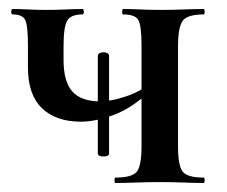

<svg xmlns="http://www.w3.org/2000/svg" viewBox="-20 -406 503 426"><path d="M197 -65V-282Q197 -287 203.5 -289Q210 -291 216 -289Q222 -287 222 -282V-65Q222 -61 216 -59.5Q210 -58 203.5 -59.5Q197 -61 197 -65ZM160 -136Q104 -136 73 -166Q42 -196 42 -256V-305Q42 -349 36 -361.5Q30 -374 8 -374Q5 -374 5 -380Q5 -386 8 -386Q24 -386 43 -385Q62 -384 83 -384Q104 -384 125.5 -385Q147 -386 163 -386Q166 -386 166 -380Q166 -374 163 -374Q137 -374 129 -360Q121 -346 121 -303Q121 -294 121 -287Q121 -280 121 -273Q121 -225 140.5 -203Q160 -181 203 -181Q225 -181 257.5 -191.5Q290 -202 312 -220L317 -208Q275 -167 233.5 -151.5Q192 -136 160 -136ZM236 0Q234 0 234 -6Q234 -12 236 -12Q273 -12 283.5 -25Q294 -38 294 -81V-305Q294 -349 287 -361.5Q280 -374 253 -374Q251 -374 251 -380Q251 -386 253 -386Q271 -386 292.5 -385Q314 -384 336 -384Q362 -384 387.5 -385Q413 -386 432 -386Q434 -386 434 -380Q434 -374 432 -374Q396 -374 385.5 -360Q375 -346 375 -303V-81Q375 -38 385.5 -25Q396 -12 432 -12Q434 -12 434 -6Q434 0 432 0Q412 0 387 -1Q362 -2 336 -2Q308 -2 282 -1Q256 0 236 0Z"/></svg>

Font: Cormorant SemiBold
Style: Regular
Weight: 600
Designer: Christian Thalmann (Catharsis Fonts)
Foundry: Catharsis Fonts
Version: Version 4.000